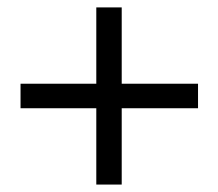

<svg xmlns="http://www.w3.org/2000/svg" viewBox="-20 -619 587 516"><path d="M238.8 -123V-328.1H35.2V-394H238.8V-599.1H307.1V-394H512.2V-328.1H307.1V-123Z"/></svg>

Font: Lumene Sans
Style: Regular
Weight: 400
Designer: Deni Anggara
Version: Version 1.003;Glyphs 3.1.2 (3151)